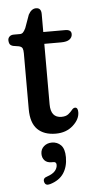

<svg xmlns="http://www.w3.org/2000/svg" viewBox="-55 -573 397 833"><g transform="rotate(-5 144.0 -156.5)"><path d="M46 -381.5 21 -385.5Q9.5 -389 6.2 -396Q3 -403 3 -411.5Q3 -421 9.8 -427.5Q16.5 -434 28.5 -434H55.5Q63 -434 68.5 -439Q74 -444 80.5 -457.5L101 -514.5Q114.5 -539.5 134.5 -539.5Q157 -539.5 157 -512.5V-434H252.5Q279 -434 279 -414.5Q279 -400.5 267.2 -391.5Q255.5 -382.5 230 -382.5H157V-119Q157 -60.5 204 -60.5Q223 -60.5 233.8 -69Q244.5 -77.5 251.2 -86.2Q258 -95 265.5 -95Q278 -95 278 -74.5Q278 -43.5 248.2 -16.8Q218.5 10 173 10Q121.5 10 93.2 -18.2Q65 -46.5 65 -106V-349.5Q65 -363.5 61.8 -371Q58.5 -378.5 46 -381.5ZM144 132Q124 132 113.5 120.8Q103 109.5 103 92Q103 72 117.2 59.5Q131.5 47 152 47Q176 47 191.8 63.2Q207.5 79.5 207.5 115.5Q207.5 157 188.5 185.5Q169.5 214 129 226Q108.5 232 104 214.5Q99.5 197.5 119 192Q144 183.5 154.2 171.2Q164.5 159 164.5 145Q164.5 132 151.5 132Z"/></g></svg>

Font: Fraunces 144pt S100
Style: Regular
Weight: 400
Version: Version 1.000; ttfautohint (v1.8.3)